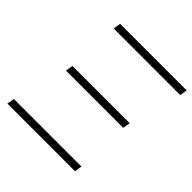

<svg xmlns="http://www.w3.org/2000/svg" viewBox="-192 -877 1026 1026"><g transform="rotate(45 321.5 -364.0)"><path d="M15.1 0 22 -42H532.7L525.9 0ZM111.8 -346.2 118.7 -388.2H551.3L544.4 -346.2ZM132.8 -685.5 139.6 -727.5H642.6L635.7 -685.5Z"/></g></svg>

Font: Inter 20pt ExtraLight
Style: Italic
Weight: 250
Italic angle: -9.3988°
Version: Version 4.001;git-66647c0bb